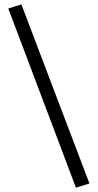

<svg xmlns="http://www.w3.org/2000/svg" viewBox="-20 -793 448 880"><path d="M328 67 18 -754 78 -773 390 48Z"/></svg>

Font: Andada Pro
Style: Regular
Weight: 400
Designer: Carolina Giovagnoli
Foundry: Huerta Tipografica
Version: Version 3.003